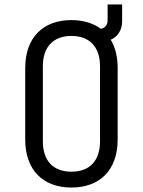

<svg xmlns="http://www.w3.org/2000/svg" viewBox="-20 -830 640 860"><path d="M300 10C428 10 507 -69 507 -205V-526C507 -576 496 -619 476 -652C508 -666 527 -696 527 -735V-810H462V-739C462 -718 450 -704 432 -701C398 -726 353 -740 300 -740C172 -740 93 -661 93 -525V-205C93 -69 172 10 300 10ZM300 -61C218 -61 172 -110 172 -197V-533C172 -620 219 -669 300 -669C381 -669 428 -620 428 -533V-197C428 -110 382 -61 300 -61Z"/></svg>

Font: JetBrains Mono Light
Style: Regular
Weight: 336
Monospace: yes
Designer: Philipp Nurullin, Konstantin Bulenkov
Foundry: JetBrains
Version: Version 2.305